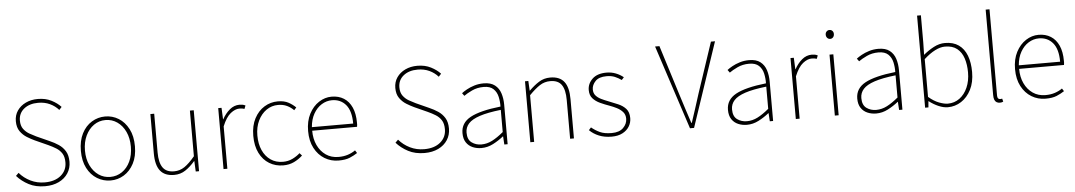

<svg xmlns="http://www.w3.org/2000/svg" viewBox="-38 -1105 8396 1500"><g transform="rotate(-5 4160.0 -355.0)"><path d="M268 12Q195 12 140.5 -16.5Q86 -45 48 -88L70 -110Q106 -68 157 -43Q208 -18 268 -18Q348 -18 395 -57.5Q442 -97 442 -160Q442 -204 425 -230.5Q408 -257 380.5 -274Q353 -291 320 -306L218 -352Q190 -365 159 -384Q128 -403 106 -434Q84 -465 84 -514Q84 -561 108.5 -596.5Q133 -632 175 -652Q217 -672 270 -672Q330 -672 376 -648.5Q422 -625 450 -594L430 -572Q402 -604 361.5 -623Q321 -642 270 -642Q201 -642 158.5 -607.5Q116 -573 116 -516Q116 -475 135 -449.5Q154 -424 181.5 -408.5Q209 -393 232 -382L334 -336Q371 -320 402.5 -299Q434 -278 454 -245.5Q474 -213 474 -162Q474 -112 448.5 -72.5Q423 -33 376.5 -10.5Q330 12 268 12Z M782 12Q725 12 676.5 -17.5Q628 -47 599 -103Q570 -159 570 -238Q570 -318 599 -374.5Q628 -431 676.5 -460.5Q725 -490 782 -490Q839 -490 887 -460.5Q935 -431 964.5 -374.5Q994 -318 994 -238Q994 -159 964.5 -103Q935 -47 887 -17.5Q839 12 782 12ZM782 -16Q833 -16 874 -44Q915 -72 938.5 -122Q962 -172 962 -238Q962 -304 938.5 -354.5Q915 -405 874 -433.5Q833 -462 782 -462Q731 -462 690.5 -433.5Q650 -405 626 -354.5Q602 -304 602 -238Q602 -172 626 -122Q650 -72 690.5 -44Q731 -16 782 -16Z M1280 12Q1207 12 1171.5 -32.5Q1136 -77 1136 -170V-478H1166V-174Q1166 -95 1193.5 -55.5Q1221 -16 1282 -16Q1327 -16 1364 -41Q1401 -66 1446 -120V-478H1476V0H1450L1446 -82H1444Q1408 -40 1369 -14Q1330 12 1280 12Z M1668 0V-478H1694L1698 -388H1700Q1724 -432 1758.5 -461Q1793 -490 1836 -490Q1848 -490 1859 -488Q1870 -486 1882 -480L1872 -454Q1863 -457 1854.5 -458.5Q1846 -460 1832 -460Q1799 -460 1763 -431.5Q1727 -403 1698 -332V0Z M2136 12Q2075 12 2026.5 -17.5Q1978 -47 1950 -103Q1922 -159 1922 -238Q1922 -318 1952 -374.5Q1982 -431 2030.5 -460.5Q2079 -490 2136 -490Q2186 -490 2219 -472Q2252 -454 2276 -430L2258 -410Q2236 -433 2205.5 -447.5Q2175 -462 2136 -462Q2085 -462 2044 -433.5Q2003 -405 1978.5 -354.5Q1954 -304 1954 -238Q1954 -172 1976.5 -122Q1999 -72 2040 -44Q2081 -16 2136 -16Q2177 -16 2211 -32.5Q2245 -49 2270 -72L2288 -52Q2258 -24 2220.5 -6Q2183 12 2136 12Z M2570 12Q2510 12 2460.5 -18Q2411 -48 2381.5 -104Q2352 -160 2352 -238Q2352 -316 2381.5 -372.5Q2411 -429 2458 -459.5Q2505 -490 2558 -490Q2613 -490 2653.5 -464.5Q2694 -439 2716 -390Q2738 -341 2738 -270Q2738 -263 2738 -255Q2738 -247 2736 -238H2384Q2384 -174 2407.5 -124Q2431 -74 2473 -45Q2515 -16 2572 -16Q2613 -16 2646 -27Q2679 -38 2704 -56L2718 -34Q2691 -16 2657.5 -2Q2624 12 2570 12ZM2384 -266H2708Q2708 -365 2667 -413.5Q2626 -462 2558 -462Q2515 -462 2477 -438.5Q2439 -415 2414 -371Q2389 -327 2384 -266Z M3244 12Q3171 12 3116.5 -16.5Q3062 -45 3024 -88L3046 -110Q3082 -68 3133 -43Q3184 -18 3244 -18Q3324 -18 3371 -57.5Q3418 -97 3418 -160Q3418 -204 3401 -230.5Q3384 -257 3356.5 -274Q3329 -291 3296 -306L3194 -352Q3166 -365 3135 -384Q3104 -403 3082 -434Q3060 -465 3060 -514Q3060 -561 3084.5 -596.5Q3109 -632 3151 -652Q3193 -672 3246 -672Q3306 -672 3352 -648.5Q3398 -625 3426 -594L3406 -572Q3378 -604 3337.5 -623Q3297 -642 3246 -642Q3177 -642 3134.5 -607.5Q3092 -573 3092 -516Q3092 -475 3111 -449.5Q3130 -424 3157.5 -408.5Q3185 -393 3208 -382L3310 -336Q3347 -320 3378.5 -299Q3410 -278 3430 -245.5Q3450 -213 3450 -162Q3450 -112 3424.5 -72.5Q3399 -33 3352.5 -10.5Q3306 12 3244 12Z M3690 12Q3653 12 3621.5 -1.5Q3590 -15 3571 -43.5Q3552 -72 3552 -117Q3552 -197 3628 -238.5Q3704 -280 3866 -298Q3867 -337 3858.5 -375Q3850 -413 3824 -437.5Q3798 -462 3748 -462Q3697 -462 3656 -442.5Q3615 -423 3592 -406L3576 -428Q3591 -440 3617 -454.5Q3643 -469 3677 -479.5Q3711 -490 3750 -490Q3806 -490 3838 -465Q3870 -440 3883 -399Q3896 -358 3896 -310V0H3870L3866 -64H3864Q3827 -34 3782.5 -11Q3738 12 3690 12ZM3692 -16Q3736 -16 3777 -37Q3818 -58 3866 -98V-272Q3761 -260 3699.5 -239.5Q3638 -219 3611 -189Q3584 -159 3584 -118Q3584 -63 3616.5 -39.5Q3649 -16 3692 -16Z M4074 0V-478H4100L4104 -402H4106Q4144 -440 4183.5 -465Q4223 -490 4272 -490Q4346 -490 4381 -445.5Q4416 -401 4416 -308V0H4386V-304Q4386 -384 4359 -423Q4332 -462 4270 -462Q4225 -462 4188 -438Q4151 -414 4104 -366V0Z M4712 12Q4655 12 4611.5 -6Q4568 -24 4538 -54L4556 -74Q4586 -49 4621.5 -32.5Q4657 -16 4714 -16Q4774 -16 4805 -47Q4836 -78 4836 -118Q4836 -150 4817.5 -171Q4799 -192 4771.5 -206Q4744 -220 4716 -230Q4679 -243 4644 -259Q4609 -275 4586.5 -300Q4564 -325 4564 -366Q4564 -416 4602.5 -453Q4641 -490 4714 -490Q4753 -490 4787 -476.5Q4821 -463 4846 -442L4828 -422Q4804 -439 4777 -450.5Q4750 -462 4712 -462Q4652 -462 4624 -432.5Q4596 -403 4596 -368Q4596 -339 4612 -320.5Q4628 -302 4653.5 -289.5Q4679 -277 4708 -266Q4746 -251 4783 -235.5Q4820 -220 4844 -193.5Q4868 -167 4868 -120Q4868 -85 4850 -55Q4832 -25 4797 -6.5Q4762 12 4712 12Z M5326 0 5110 -660H5144L5268 -264Q5288 -203 5303.5 -152.5Q5319 -102 5340 -41H5344Q5365 -102 5380.5 -152.5Q5396 -203 5416 -264L5548 -660H5580L5358 0Z M5772 12Q5735 12 5703.5 -1.5Q5672 -15 5653 -43.5Q5634 -72 5634 -117Q5634 -197 5710 -238.5Q5786 -280 5948 -298Q5949 -337 5940.5 -375Q5932 -413 5906 -437.5Q5880 -462 5830 -462Q5779 -462 5738 -442.5Q5697 -423 5674 -406L5658 -428Q5673 -440 5699 -454.5Q5725 -469 5759 -479.5Q5793 -490 5832 -490Q5888 -490 5920 -465Q5952 -440 5965 -399Q5978 -358 5978 -310V0H5952L5948 -64H5946Q5909 -34 5864.5 -11Q5820 12 5772 12ZM5774 -16Q5818 -16 5859 -37Q5900 -58 5948 -98V-272Q5843 -260 5781.5 -239.5Q5720 -219 5693 -189Q5666 -159 5666 -118Q5666 -63 5698.5 -39.5Q5731 -16 5774 -16Z M6156 0V-478H6182L6186 -388H6188Q6212 -432 6246.5 -461Q6281 -490 6324 -490Q6336 -490 6347 -488Q6358 -486 6370 -480L6360 -454Q6351 -457 6342.5 -458.5Q6334 -460 6320 -460Q6287 -460 6251 -431.5Q6215 -403 6186 -332V0Z M6462 0V-478H6492V0ZM6478 -600Q6465 -600 6455.5 -610Q6446 -620 6446 -636Q6446 -651 6455.5 -660.5Q6465 -670 6478 -670Q6492 -670 6501 -660.5Q6510 -651 6510 -636Q6510 -620 6501 -610Q6492 -600 6478 -600Z M6786 12Q6749 12 6717.5 -1.5Q6686 -15 6667 -43.5Q6648 -72 6648 -117Q6648 -197 6724 -238.5Q6800 -280 6962 -298Q6963 -337 6954.5 -375Q6946 -413 6920 -437.5Q6894 -462 6844 -462Q6793 -462 6752 -442.5Q6711 -423 6688 -406L6672 -428Q6687 -440 6713 -454.5Q6739 -469 6773 -479.5Q6807 -490 6846 -490Q6902 -490 6934 -465Q6966 -440 6979 -399Q6992 -358 6992 -310V0H6966L6962 -64H6960Q6923 -34 6878.5 -11Q6834 12 6786 12ZM6788 -16Q6832 -16 6873 -37Q6914 -58 6962 -98V-272Q6857 -260 6795.5 -239.5Q6734 -219 6707 -189Q6680 -159 6680 -118Q6680 -63 6712.5 -39.5Q6745 -16 6788 -16Z M7348 12Q7314 12 7275.5 -4.5Q7237 -21 7202 -48H7200L7196 0H7170V-722H7200V-508L7198 -412Q7236 -444 7279.5 -467Q7323 -490 7368 -490Q7433 -490 7475.5 -460Q7518 -430 7539 -375Q7560 -320 7560 -246Q7560 -165 7530.5 -107.5Q7501 -50 7453 -19Q7405 12 7348 12ZM7350 -16Q7402 -16 7442 -45.5Q7482 -75 7505 -127Q7528 -179 7528 -246Q7528 -307 7512 -356Q7496 -405 7460.5 -433.5Q7425 -462 7366 -462Q7329 -462 7287 -440.5Q7245 -419 7200 -378V-82Q7242 -46 7282 -31Q7322 -16 7350 -16Z M7756 12Q7741 12 7730 5.5Q7719 -1 7713.5 -15Q7708 -29 7708 -52V-722H7738V-46Q7738 -30 7744 -23Q7750 -16 7760 -16Q7763 -16 7766.5 -16.5Q7770 -17 7776 -18L7782 6Q7776 9 7770 10.5Q7764 12 7756 12Z M8114 12Q8054 12 8004.5 -18Q7955 -48 7925.5 -104Q7896 -160 7896 -238Q7896 -316 7925.5 -372.5Q7955 -429 8002 -459.5Q8049 -490 8102 -490Q8157 -490 8197.5 -464.5Q8238 -439 8260 -390Q8282 -341 8282 -270Q8282 -263 8282 -255Q8282 -247 8280 -238H7928Q7928 -174 7951.5 -124Q7975 -74 8017 -45Q8059 -16 8116 -16Q8157 -16 8190 -27Q8223 -38 8248 -56L8262 -34Q8235 -16 8201.5 -2Q8168 12 8114 12ZM7928 -266H8252Q8252 -365 8211 -413.5Q8170 -462 8102 -462Q8059 -462 8021 -438.5Q7983 -415 7958 -371Q7933 -327 7928 -266Z"/></g></svg>

Font: Source Sans Variable
Style: Regular
Weight: 200
Designer: Paul D. Hunt
Foundry: Adobe Systems Incorporated
Version: Version 3.006;hotconv 1.0.111;makeotfexe 2.5.65597